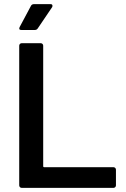

<svg xmlns="http://www.w3.org/2000/svg" viewBox="-20 -909 611 929"><path d="M85 0Q80 0 76.5 -3.5Q73 -7 73 -12V-688Q73 -693 76.5 -696.5Q80 -700 85 -700H177Q182 -700 185.5 -696.5Q189 -693 189 -688V-105Q189 -100 194 -100H529Q534 -100 537.5 -96.5Q541 -93 541 -88V-12Q541 -7 537.5 -3.5Q534 0 529 0ZM83 -764Q76 -764 74.5 -767Q73 -770 73 -772Q73 -774 75 -778L130 -881Q134 -889 145 -889H224Q231 -889 232.5 -886Q234 -883 234 -881Q234 -878 232 -874L163 -772Q158 -764 149 -764Z"/></svg>

Font: LinhAnh SemBd
Style: Regular
Weight: 600
Monospace: yes
Designer: Jeremy Tribby
Foundry: Tribby Type
Version: Version 1.408